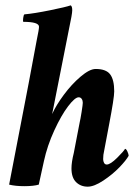

<svg xmlns="http://www.w3.org/2000/svg" viewBox="-20 -700 532 728"><path d="M241.2 -587.9Q187.5 -315.4 185.5 -306.6Q185.5 -306.6 177.7 -267.6Q192.9 -301.3 222.2 -340.8Q251.5 -380.4 285.6 -409.4Q319.8 -438.5 342.8 -438.5Q382.3 -438.5 397.7 -418Q413.1 -397.5 413.1 -353.5Q413.1 -329.1 393.6 -227.5L375 -128.9Q371.1 -113.3 371.1 -96.7Q371.1 -88.9 374.5 -82.5Q377.9 -76.2 384.8 -76.2Q398.4 -76.2 424.1 -101.6Q449.7 -127 454.1 -135.7Q458.5 -135.7 463.1 -125.5Q467.8 -115.2 467.8 -109.4Q458.5 -92.3 432.6 -65.4Q406.7 -38.6 371.8 -15.4Q336.9 7.8 312.5 7.8Q286.1 7.8 268.6 -9.3Q251 -26.4 251 -61.5Q251 -85 259.8 -120.1L282.2 -236.3Q284.7 -246.1 289.3 -274.9Q293.9 -303.7 293.9 -310.5Q293.9 -318.8 289.8 -325Q285.6 -331.1 278.3 -331.1Q264.2 -331.1 238.3 -297.1Q212.4 -263.2 185.8 -205.3Q159.2 -147.5 146.5 -88.9L127 0Q107.4 5.9 72.3 5.9Q38.1 5.9 14.6 0Q110.8 -496.6 119.1 -546.9Q127.9 -588.9 127.9 -598.6Q127.9 -617.2 68.4 -617.2Q66.4 -620.1 67.9 -631.3Q69.3 -642.6 72.3 -645.5Q109.9 -648.9 169.9 -661.1Q230 -673.3 248 -679.7Q253.9 -676.3 253.9 -661.1Q253.9 -647 241.2 -587.9Z"/></svg>

Font: Amiri
Style: Bold Slanted
Weight: 700
Italic angle: 9°
Designer: Khaled Hosny
Version: Version 000.107